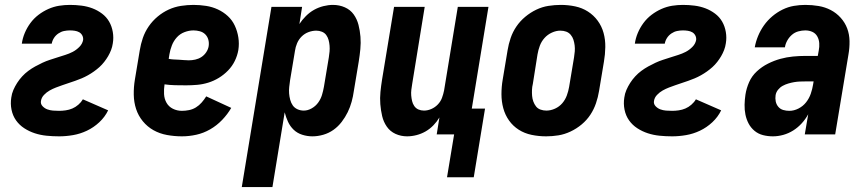

<svg xmlns="http://www.w3.org/2000/svg" viewBox="-20 -548 3540 783"><path d="M221 8Q195 8 170 5.5Q145 3 122 -4.5Q99 -12 79 -25Q59 -38 45.5 -57Q32 -76 27 -100.5Q22 -125 26 -150Q28 -166 34.5 -181Q41 -196 50 -210Q59 -224 70.5 -236.5Q82 -249 95.5 -259Q109 -269 123.5 -277Q138 -285 153 -292Q168 -299 183.5 -304Q199 -309 214.5 -314Q230 -319 246 -324Q262 -329 276.5 -336.5Q291 -344 303.5 -356.5Q316 -369 319 -385Q320 -395 315.5 -403.5Q311 -412 303 -416.5Q295 -421 285 -422.5Q275 -424 265 -424Q253 -424 241 -421.5Q229 -419 218 -411.5Q207 -404 200 -393Q193 -382 191 -370H69Q72 -392 81 -413.5Q90 -435 104 -454Q118 -473 137 -487.5Q156 -502 177.5 -511.5Q199 -521 221 -524.5Q243 -528 265 -528Q289 -528 312.5 -525Q336 -522 357 -514Q378 -506 396 -492.5Q414 -479 425 -460Q436 -441 440 -417.5Q444 -394 440 -371Q438 -357 433 -344Q428 -331 421 -319Q414 -307 405 -295.5Q396 -284 385.5 -274.5Q375 -265 363 -256.5Q351 -248 338.5 -241Q326 -234 313 -228.5Q300 -223 287 -218.5Q274 -214 260.5 -209.5Q247 -205 234 -200.5Q221 -196 208 -191Q195 -186 182.5 -179Q170 -172 159.5 -161Q149 -150 147 -136Q145 -124 153.5 -115Q162 -106 173 -102Q184 -98 196 -97Q208 -96 221 -96Q234 -96 248 -98Q262 -100 275 -105.5Q288 -111 299.5 -121Q311 -131 318 -143L421 -98Q408 -71 385 -49.5Q362 -28 334.5 -15Q307 -2 278 3Q249 8 221 8Z M722 8Q691 8 661 2.5Q631 -3 606 -17Q581 -31 562.5 -53.5Q544 -76 535 -103.5Q526 -131 525.5 -162Q525 -193 530 -223L550 -343Q554 -368 562.5 -393Q571 -418 586.5 -440.5Q602 -463 623 -480.5Q644 -498 668 -509Q692 -520 718 -524Q744 -528 769 -528Q795 -528 820.5 -524Q846 -520 868.5 -509.5Q891 -499 909 -482.5Q927 -466 937.5 -443.5Q948 -421 952 -395.5Q956 -370 952 -344Q948 -321 937.5 -299.5Q927 -278 910 -260.5Q893 -243 872.5 -230.5Q852 -218 829.5 -211Q807 -204 784 -202Q761 -200 739 -200Q717 -200 694.5 -200.5Q672 -201 651 -204Q648 -184 649 -164.5Q650 -145 659 -129Q668 -113 685 -104.5Q702 -96 722 -96Q736 -96 751 -99Q766 -102 779 -110Q792 -118 802.5 -130Q813 -142 821 -155L923 -108Q908 -82 886 -59Q864 -36 837 -20.5Q810 -5 780.5 1.5Q751 8 722 8ZM750 -302Q763 -302 776.5 -305Q790 -308 801.5 -315.5Q813 -323 821 -335Q829 -347 831 -360Q833 -374 829.5 -386.5Q826 -399 817 -408Q808 -417 795 -420.5Q782 -424 769 -424Q751 -424 732.5 -417Q714 -410 701 -395.5Q688 -381 681 -363Q674 -345 671 -327L668 -308Q678 -306 688.5 -305.5Q699 -305 709 -304.5Q719 -304 729.5 -303Q740 -302 750 -302Z M966 215 1087 -520H1212L1201 -450Q1212 -467 1227.5 -482.5Q1243 -498 1261 -508Q1279 -518 1299 -523Q1319 -528 1338 -528Q1364 -528 1386.5 -518Q1409 -508 1422.5 -489Q1436 -470 1442 -446.5Q1448 -423 1450 -398Q1452 -373 1449.5 -347.5Q1447 -322 1443 -297L1423 -177Q1420 -155 1414 -133Q1408 -111 1398 -90.5Q1388 -70 1373.5 -51Q1359 -32 1340 -18.5Q1321 -5 1298.5 1.5Q1276 8 1254 8Q1233 8 1212.5 1.5Q1192 -5 1177.5 -19Q1163 -33 1154.5 -51.5Q1146 -70 1141 -90L1091 215ZM1219 -97Q1235 -97 1251 -106Q1267 -115 1277.5 -129.5Q1288 -144 1293 -160.5Q1298 -177 1301 -194L1321 -314Q1323 -326 1324 -338Q1325 -350 1324 -362Q1323 -374 1320 -385Q1317 -396 1310.5 -405Q1304 -414 1293 -418.5Q1282 -423 1270 -423Q1254 -423 1238 -417Q1222 -411 1210 -399Q1198 -387 1191.5 -371.5Q1185 -356 1183 -341L1163 -221Q1161 -207 1159.5 -193.5Q1158 -180 1159 -167Q1160 -154 1163.5 -141Q1167 -128 1174 -118Q1181 -108 1193 -102.5Q1205 -97 1219 -97Z M1803 175 1832 0H1761L1772 -69Q1762 -52 1747.5 -37Q1733 -22 1715.5 -12Q1698 -2 1678.5 3Q1659 8 1640 8Q1615 8 1593 -2Q1571 -12 1557.5 -31.5Q1544 -51 1538.5 -74.5Q1533 -98 1531 -123Q1529 -148 1531.5 -173Q1534 -198 1538 -223L1587 -520H1712L1661 -206Q1659 -194 1657.5 -182Q1656 -170 1657 -158.5Q1658 -147 1660.5 -136Q1663 -125 1669.5 -115.5Q1676 -106 1686.5 -101.5Q1697 -97 1709 -97Q1724 -97 1739 -103.5Q1754 -110 1765.5 -122Q1777 -134 1782.5 -149Q1788 -164 1791 -179L1847 -520H1972L1904 -105H1958L1912 175Z M2207 8Q2177 8 2148 2Q2119 -4 2095.5 -19Q2072 -34 2056 -56.5Q2040 -79 2032.5 -106.5Q2025 -134 2025 -164Q2025 -194 2030 -223L2050 -343Q2054 -368 2062.5 -393Q2071 -418 2086 -440Q2101 -462 2122 -479.5Q2143 -497 2167 -508.5Q2191 -520 2216.5 -524Q2242 -528 2267 -528Q2297 -528 2325.5 -522Q2354 -516 2377.5 -501Q2401 -486 2417.5 -463.5Q2434 -441 2441.5 -413.5Q2449 -386 2448.5 -356Q2448 -326 2443 -297L2423 -177Q2419 -152 2410.5 -127Q2402 -102 2387.5 -80Q2373 -58 2352 -40.5Q2331 -23 2306.5 -11.5Q2282 0 2257 4Q2232 8 2207 8ZM2208 -97Q2226 -97 2243.5 -105Q2261 -113 2273 -127Q2285 -141 2291.5 -158.5Q2298 -176 2301 -194L2321 -314Q2323 -326 2324 -338.5Q2325 -351 2323.5 -363Q2322 -375 2318.5 -386Q2315 -397 2307.5 -406Q2300 -415 2289 -419Q2278 -423 2265 -423Q2248 -423 2230.5 -415Q2213 -407 2200.5 -393Q2188 -379 2181.5 -361.5Q2175 -344 2172 -326L2153 -206Q2150 -194 2149.5 -181.5Q2149 -169 2150 -157Q2151 -145 2155 -134Q2159 -123 2166 -114Q2173 -105 2184.5 -101Q2196 -97 2208 -97Z M2721 8Q2695 8 2670 5.5Q2645 3 2622 -4.5Q2599 -12 2579 -25Q2559 -38 2545.5 -57Q2532 -76 2527 -100.5Q2522 -125 2526 -150Q2528 -166 2534.5 -181Q2541 -196 2550 -210Q2559 -224 2570.5 -236.5Q2582 -249 2595.5 -259Q2609 -269 2623.5 -277Q2638 -285 2653 -292Q2668 -299 2683.5 -304Q2699 -309 2714.5 -314Q2730 -319 2746 -324Q2762 -329 2776.5 -336.5Q2791 -344 2803.5 -356.5Q2816 -369 2819 -385Q2820 -395 2815.5 -403.5Q2811 -412 2803 -416.5Q2795 -421 2785 -422.5Q2775 -424 2765 -424Q2753 -424 2741 -421.5Q2729 -419 2718 -411.5Q2707 -404 2700 -393Q2693 -382 2691 -370H2569Q2572 -392 2581 -413.5Q2590 -435 2604 -454Q2618 -473 2637 -487.5Q2656 -502 2677.5 -511.5Q2699 -521 2721 -524.5Q2743 -528 2765 -528Q2789 -528 2812.5 -525Q2836 -522 2857 -514Q2878 -506 2896 -492.5Q2914 -479 2925 -460Q2936 -441 2940 -417.5Q2944 -394 2940 -371Q2938 -357 2933 -344Q2928 -331 2921 -319Q2914 -307 2905 -295.5Q2896 -284 2885.5 -274.5Q2875 -265 2863 -256.5Q2851 -248 2838.5 -241Q2826 -234 2813 -228.5Q2800 -223 2787 -218.5Q2774 -214 2760.5 -209.5Q2747 -205 2734 -200.5Q2721 -196 2708 -191Q2695 -186 2682.5 -179Q2670 -172 2659.5 -161Q2649 -150 2647 -136Q2645 -124 2653.5 -115Q2662 -106 2673 -102Q2684 -98 2696 -97Q2708 -96 2721 -96Q2734 -96 2748 -98Q2762 -100 2775 -105.5Q2788 -111 2799.5 -121Q2811 -131 2818 -143L2921 -98Q2908 -71 2885 -49.5Q2862 -28 2834.5 -15Q2807 -2 2778 3Q2749 8 2721 8Z M3132 8Q3111 8 3091.5 3Q3072 -2 3057 -14.5Q3042 -27 3033 -44Q3024 -61 3020 -80.5Q3016 -100 3016.5 -121Q3017 -142 3020 -162Q3024 -188 3035 -213Q3046 -238 3066.5 -257Q3087 -276 3112 -288.5Q3137 -301 3162.5 -308Q3188 -315 3214 -317.5Q3240 -320 3266 -320H3315L3319 -342Q3322 -357 3321 -372Q3320 -387 3313 -399.5Q3306 -412 3293 -418Q3280 -424 3264 -424Q3250 -424 3235.5 -420Q3221 -416 3209.5 -406Q3198 -396 3190.5 -382.5Q3183 -369 3181 -355H3058Q3062 -378 3071.5 -401Q3081 -424 3095.5 -444.5Q3110 -465 3129.5 -481.5Q3149 -498 3171.5 -509Q3194 -520 3217.5 -524Q3241 -528 3264 -528Q3292 -528 3318.5 -523.5Q3345 -519 3368 -507Q3391 -495 3408.5 -475.5Q3426 -456 3435 -432Q3444 -408 3444.5 -380.5Q3445 -353 3440 -325L3386 0H3262L3276 -82Q3265 -62 3249.5 -45Q3234 -28 3215 -16Q3196 -4 3174.5 2Q3153 8 3132 8ZM3199 -96Q3218 -96 3236.5 -105.5Q3255 -115 3267.5 -131Q3280 -147 3286.5 -166Q3293 -185 3296 -204L3298 -216H3266Q3254 -216 3242 -215.5Q3230 -215 3218.5 -213Q3207 -211 3195 -207.5Q3183 -204 3172 -198Q3161 -192 3153 -182Q3145 -172 3143 -160Q3141 -147 3143.5 -134.5Q3146 -122 3154 -112.5Q3162 -103 3174 -99.5Q3186 -96 3199 -96Z"/></svg>

Font: Iosevka SS04 Extrabold
Style: Italic
Weight: 800
Italic angle: -9°
Monospace: yes
Designer: Belleve Invis
Foundry: Belleve Invis
Version: Version 19.0.0; ttfautohint (v1.8.4)